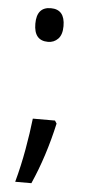

<svg xmlns="http://www.w3.org/2000/svg" viewBox="-51 -570 329 733"><g transform="rotate(5 114.0 -204.0)"><path d="M60 -476Q60 -540 114 -540Q168 -540 168 -476Q168 -443 152.5 -427Q137 -411 114 -411Q60 -411 60 -476ZM174 -103Q160 -40 141 19Q122 78 98 132H36Q53 70 64.5 5Q76 -60 82 -114H167Z"/></g></svg>

Font: Noto Sans Lao Looped UI ExtraCond
Style: Regular
Weight: 400
Width: 2
Designer: Mark Frömberg, Ben Mitchell
Foundry: The Fontpad Ltd
Version: Version 1.001; ttfautohint (v1.8.4.7-5d5b)